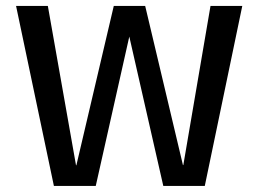

<svg xmlns="http://www.w3.org/2000/svg" viewBox="-20 -612 858 632"><path d="M157.4 0H295.2L405.6 -491.6L517.5 0H654.1L777.5 -592.4H672.9L583.4 -68.6H582.2L457.9 -592.4H354.5L231.4 -68H230.2L137.5 -592.4H32.9Z"/></svg>

Font: Anybody Thin
Style: Regular
Weight: 100
Designer: Tyler Finck
Foundry: Etcetera Type Company
Version: Version 1.114;gftools[0.9.25]